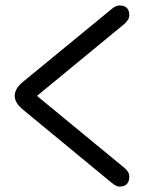

<svg xmlns="http://www.w3.org/2000/svg" viewBox="-20 -733 540 707"><path d="M116.2 -379.9 436.5 -116.2Q456.1 -100.6 456.1 -83Q456.1 -45.9 419.9 -45.9Q408.2 -45.9 391.6 -59.6L63.5 -330.1Q34.2 -354.5 34.2 -379.9Q34.2 -406.2 63.5 -430.7L391.6 -700.2Q406.2 -712.9 419.9 -712.9Q456.1 -712.9 456.1 -676.8Q456.1 -660.2 436.5 -643.6Z"/></svg>

Font: MotoyaLMaru
Style: W3 mono
Weight: 400
Version: Version 1.01